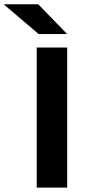

<svg xmlns="http://www.w3.org/2000/svg" viewBox="-94 -856 401 876"><path d="M212.5 0H73.5V-639H212.5ZM80.5 -836.5 211 -702V-700.5H82.5L-74.5 -834V-836.5Z"/></svg>

Font: Anek Gujarati SemiExpanded SemiBold
Style: Regular
Weight: 600
Width: 6
Designer: Mrunmayee Ghaisas (Gujarati), Yesha Goshar (Latin)
Foundry: Ek Type
Version: Version 1.003